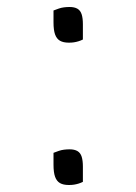

<svg xmlns="http://www.w3.org/2000/svg" viewBox="-20 -524 390 549"><path d="M217 -411Q211 -408 204.5 -406Q198 -404 191.5 -403Q185 -402 177 -402Q161 -402 151.5 -407.5Q142 -413 137.5 -425.5Q133 -438 133 -460V-494Q141 -497 148 -499.5Q155 -502 163 -503Q171 -504 179 -504Q193 -504 201.5 -499Q210 -494 213.5 -483Q217 -472 217 -455ZM217 -4Q211 -1 204.5 1Q198 3 191.5 4Q185 5 177 5Q161 5 151.5 -0.5Q142 -6 137.5 -18.5Q133 -31 133 -53V-87Q141 -90 148 -92.5Q155 -95 163 -96Q171 -97 179 -97Q193 -97 201.5 -92Q210 -87 213.5 -76Q217 -65 217 -48Z"/></svg>

Font: Recursive Casual Light
Style: Regular
Weight: 300
Version: Version 1.047